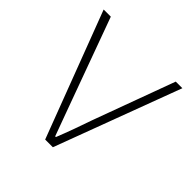

<svg xmlns="http://www.w3.org/2000/svg" viewBox="-146 -643 759 759"><g transform="rotate(45 233.0 -263.5)"><path d="M213 0 13 -527H53L177 -187Q191 -149 205 -110.5Q219 -72 232 -37H236Q250 -72 264 -110.5Q278 -149 291 -187L416 -527H453L256 0Z"/></g></svg>

Font: Noto Sans TC
Style: Regular
Weight: 100
Designer: Ryoko NISHIZUKA 西塚涼子 (kana, bopomofo & ideographs); Paul D. Hunt (Latin, Greek & Cyrillic); Sandoll Communications 산돌커뮤니
Foundry: Adobe
Version: Version 2.004;hotconv 1.0.118;makeotfexe 2.5.65603